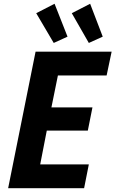

<svg xmlns="http://www.w3.org/2000/svg" viewBox="-20 -992 608 1012"><path d="M167.5 -719.7H568.4L542 -594.2H285.2L251 -425.8H467.3L442.9 -303.7H226.6L191.9 -125.5H448.2L423.3 0H22.9ZM170.9 -922.4 267.6 -972.2 335.9 -798.8 263.2 -765.6ZM358.4 -922.4 455.1 -972.2 521.5 -798.8 448.2 -765.6Z"/></svg>

Font: Reddit Sans Chocolate
Style: Bold Italic
Weight: 700
Italic angle: -11.25°
Designer: Stephen Hutchings
Version: Version 1.013